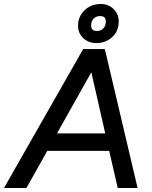

<svg xmlns="http://www.w3.org/2000/svg" viewBox="-53 -947 764 967"><path d="M-33 0 366 -700H475L640 0H540L497 -187H185L80 0ZM234 -275H477L407 -583ZM432 -730Q393 -730 366.5 -755Q340 -780 340 -817Q340 -864 373 -895.5Q406 -927 455 -927Q493 -927 519 -901.5Q545 -876 545 -839Q545 -790 512 -760Q479 -730 432 -730ZM435 -791Q455 -791 467.5 -804Q480 -817 480 -840Q480 -866 451 -866Q431 -866 418.5 -853Q406 -840 406 -818Q406 -791 435 -791Z"/></svg>

Font: Figtree Medium
Style: Italic
Weight: 500
Italic angle: -9.5°
Foundry: Erik Kennedy
Version: Version 2.001; ttfautohint (v1.8.4.7-5d5b);gftools[0.9.27]